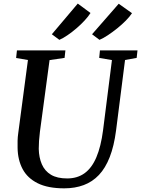

<svg xmlns="http://www.w3.org/2000/svg" viewBox="-20 -1018 770 1048"><path d="M662.5 -690.5 613.5 -306Q602.5 -221 579 -160.8Q555.5 -100.5 520 -63Q484.5 -25.5 437 -7.8Q389.5 10 330.5 10Q241.5 10 185.8 -17.8Q130 -45.5 103.5 -95.2Q77 -145 76 -211Q75.5 -229.5 76 -249.8Q76.5 -270 79.5 -291L132.5 -690.5L68 -701.5L72.5 -743H337L332.5 -702L250.5 -690L198 -299.5Q194.5 -272.5 193 -249Q191.5 -225.5 191.5 -205.5Q192.5 -158 208.5 -121.2Q224.5 -84.5 258.2 -64.2Q292 -44 346.5 -44Q402.5 -44 442 -72.8Q481.5 -101.5 506.2 -160Q531 -218.5 542.5 -307L591 -690L521.5 -702L525.5 -743H730.5L726 -702ZM263 -831 404.5 -998.5 474 -947Q462.5 -928.5 442.2 -906.5Q422 -884.5 397.5 -863.5Q373 -842.5 348.5 -825.8Q324 -809 304 -800.5ZM482.5 -831 628 -997.5 700.5 -946Q688 -927 666.8 -905.5Q645.5 -884 619.8 -863.2Q594 -842.5 568.8 -825.8Q543.5 -809 523 -800.5Z"/></svg>

Font: Merriweather 36pt Medium
Style: Italic
Weight: 500
Italic angle: -7.8°
Version: Version 2.101